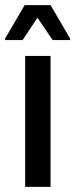

<svg xmlns="http://www.w3.org/2000/svg" viewBox="-43 -728 293 748"><path d="M55 0V-510H154V0ZM-23 -572V-578L53 -708H154L230 -578V-572H162L103 -659L45 -572Z"/></svg>

Font: Saira Condensed SemiBold
Style: Regular
Weight: 600
Width: 3
Designer: Hector Gatti with collaboration of the Omnibus-Type team
Foundry: Omnibus-Type
Version: Version 1.100